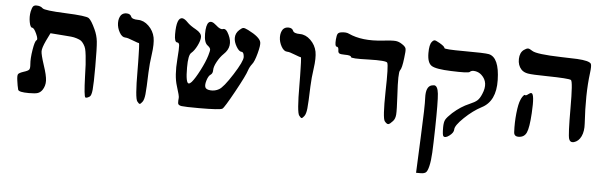

<svg xmlns="http://www.w3.org/2000/svg" viewBox="-49 -926 3565 1127"><g transform="rotate(5 1733.5 -363.0)"><path d="M61 -253Q55 -276 51 -307Q47 -336 52 -344Q57 -352 84 -361Q110 -369 115.5 -377Q121 -385 119 -408Q116 -442 124.5 -494Q133 -546 143 -552Q152 -557 137 -590Q122 -623 111 -623Q100 -623 94 -654.5Q88 -686 94 -717Q99 -739 105 -747Q111 -755 125 -755Q149 -755 162 -742Q174 -730 299 -725Q422 -720 437 -708Q453 -696 476 -646Q492 -612 496 -575.5Q500 -539 500 -428Q500 -327 496.5 -292Q493 -257 483 -250Q466 -239 458 -242Q449 -246 445 -366Q444 -409 442.5 -434.5Q441 -460 438 -486.5Q435 -513 431.5 -526.5Q428 -540 419 -553.5Q410 -567 402 -572.5Q394 -578 377 -583.5Q360 -589 343.5 -590.5Q327 -592 300 -594L221 -600L198 -553Q178 -510 178 -490.5Q178 -471 198 -410Q218 -351 219 -320Q220 -289 203 -264Q192 -249 177 -244Q162 -239 125 -239Q66 -239 61 -253Z M764 -245Q749 -262 749 -427Q749 -453 748.5 -478Q748 -503 747.5 -522.5Q747 -542 746.5 -557Q746 -572 745 -580Q744 -588 743 -588Q739 -587 706 -600Q674 -613 661 -613Q641 -613 626 -639.5Q611 -666 610.5 -694.5Q610 -723 624 -742Q637 -756 657.5 -755Q678 -754 684 -739Q690 -723 726 -723Q760 -723 789 -695Q818 -667 826 -628Q833 -591 824 -528Q816 -473 814 -421Q811 -325 807.5 -292Q804 -259 794 -246Q784 -233 779 -232.5Q774 -232 764 -245Z M1003 -257Q1002 -273 1004 -287Q1006 -297 987 -356Q968 -415 976 -513Q981 -577 979.5 -594Q978 -611 967 -611Q950 -611 950 -658Q950 -758 985 -755Q999 -753 1017 -734Q1034 -716 1069 -697Q1103 -678 1103 -655Q1103 -634 1087.5 -603Q1072 -572 1054 -557Q1037 -543 1037 -470Q1037 -377 1055 -377Q1062 -377 1072 -388Q1091 -410 1117.5 -461.5Q1144 -513 1155 -550Q1164 -579 1162.5 -588Q1161 -597 1147 -608Q1125 -623 1125 -676Q1125 -729 1140.5 -743.5Q1156 -758 1185 -732Q1213 -706 1228 -713Q1246 -719 1263 -682Q1295 -615 1245 -568Q1224 -548 1207.5 -518Q1191 -488 1191 -468Q1191 -448 1179 -440Q1166 -432 1157.5 -405Q1149 -378 1154 -364Q1159 -350 1185.5 -348Q1212 -346 1235 -359Q1261 -373 1312.5 -454Q1364 -535 1363 -560Q1361 -589 1348 -589Q1333 -589 1317 -616Q1301 -643 1301 -667Q1301 -695 1323 -715Q1338 -729 1346.5 -729.5Q1355 -730 1375 -720Q1445 -685 1452 -655Q1456 -638 1442.5 -588Q1429 -538 1416 -523Q1402 -505 1395 -484Q1386 -454 1331 -354Q1276 -254 1265 -247Q1251 -238 1128 -238Q1045 -238 1024.5 -241Q1004 -244 1003 -257Z M1718 -245Q1703 -262 1703 -427Q1703 -453 1702.5 -478Q1702 -503 1701.5 -522.5Q1701 -542 1700.5 -557Q1700 -572 1699 -580Q1698 -588 1697 -588Q1693 -587 1660 -600Q1628 -613 1615 -613Q1595 -613 1580 -639.5Q1565 -666 1564.5 -694.5Q1564 -723 1578 -742Q1591 -756 1611.5 -755Q1632 -754 1638 -739Q1644 -723 1680 -723Q1714 -723 1743 -695Q1772 -667 1780 -628Q1787 -591 1778 -528Q1770 -473 1768 -421Q1765 -325 1761.5 -292Q1758 -259 1748 -246Q1738 -233 1733 -232.5Q1728 -232 1718 -245Z M2221 -256Q2207 -273 2210 -430Q2214 -585 2205 -600Q2198 -612 2094 -609Q1990 -605 1990 -615Q1990 -625 1951 -625Q1928 -625 1920.5 -629.5Q1913 -634 1913 -647Q1913 -668 1901 -668Q1890 -668 1893 -710Q1895 -735 1900.5 -743.5Q1906 -752 1922 -754Q1950 -758 1966 -750Q2046 -713 2167 -727Q2221 -733 2241.5 -731.5Q2262 -730 2281 -717Q2302 -704 2305 -691.5Q2308 -679 2302 -636Q2295 -575 2284 -562Q2273 -548 2281 -416Q2286 -327 2284 -301.5Q2282 -276 2269 -262Q2252 -243 2243 -241.5Q2234 -240 2221 -256Z M2472 -755Q2463 -755 2455 -744Q2441 -728 2441 -678Q2441 -621 2466.5 -604Q2492 -587 2583 -584Q2684 -580 2692 -588Q2702 -599 2724 -595.5Q2746 -592 2762 -577Q2807 -535 2777 -466Q2766 -439 2752 -426.5Q2738 -414 2707 -401Q2657 -380 2610 -338Q2581 -311 2573 -296Q2565 -281 2565 -251Q2565 -205 2571 -199Q2582 -188 2606.5 -206.5Q2631 -225 2631 -244Q2631 -267 2680.5 -314.5Q2730 -362 2780 -388Q2863 -430 2860 -555Q2857 -688 2795 -702Q2770 -707 2650 -707Q2532 -707 2532 -715Q2532 -724 2501 -742Q2478 -755 2472 -755ZM2491 -492Q2487 -492 2477 -490Q2442 -481 2445 -414Q2448 -370 2439 -177L2430 29H2457Q2477 29 2487 21.5Q2497 14 2504.5 -17.5Q2512 -49 2514.5 -97.5Q2517 -146 2519 -243Q2522 -399 2517 -445Q2512 -491 2491 -492Z M3022 -755Q3012 -755 2997 -744Q2974 -727 2973 -689.5Q2972 -652 2994 -628Q3008 -613 3033.5 -608.5Q3059 -604 3145 -603Q3274 -601 3288 -593Q3300 -586 3300 -427Q3300 -271 3308 -247Q3315 -226 3337 -231Q3365 -239 3379.5 -269.5Q3394 -300 3391 -345Q3380 -518 3396 -642Q3402 -688 3396 -698Q3385 -715 3314 -719Q3293 -720 3218 -722Q3074 -726 3048 -743Q3030 -755 3022 -755ZM3064 -496Q3057 -497 3046 -488Q3032 -476 3026 -482Q3025 -483 3021 -479.5Q3017 -476 3012 -468.5Q3007 -461 3003 -451Q2992 -427 2986 -370.5Q2980 -314 2983 -259Q2984 -234 3010 -234Q3044 -234 3057.5 -263.5Q3071 -293 3076 -379Q3083 -493 3064 -496Z"/></g></svg>

Font: Daniel
Style: Regular
Weight: 400
Version: Version 1.1